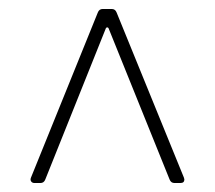

<svg xmlns="http://www.w3.org/2000/svg" viewBox="-20 -720 479 428"><path d="M49 -324 198 -692Q201 -700 209 -700H229Q237 -700 240 -692L390 -324L391 -320Q391 -312 382 -312H369Q361 -312 358 -320L222 -657Q221 -659 219 -659Q217 -659 216 -657L81 -320Q78 -312 70 -312H57Q52 -312 49.5 -315.5Q47 -319 49 -324Z"/></svg>

Font: Barlow GEO Extra Light
Style: Regular
Weight: 200
Designer: Jeremy Tribby
Foundry: Tribby Type
Version: Version 1.408